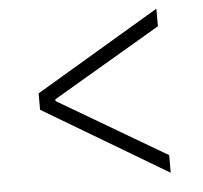

<svg xmlns="http://www.w3.org/2000/svg" viewBox="-45 -615 690 653"><g transform="rotate(-5 300.0 -288.0)"><path d="M512 -8V-68L143 -285V-291L512 -508V-568L88 -316V-260Z"/></g></svg>

Font: IBM Plex Thai Looped Light
Style: Regular
Weight: 300
Designer: Mike Abbink, Paul van der Laan, Pieter van Rosmalen, Ben Mitchell, Mark Frömberg
Foundry: Bold Monday
Version: Version 1.0